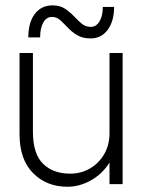

<svg xmlns="http://www.w3.org/2000/svg" viewBox="-20 -702 542 732"><path d="M180.5 -681.5Q137.5 -681.5 112.8 -649Q88 -616.5 88 -559.5H133Q133 -595 145 -616.2Q157 -637.5 178.5 -637.5Q196 -637.5 209.8 -625Q223.5 -612.5 238.5 -596.5Q253.5 -580.5 274.2 -568Q295 -555.5 326 -555.5Q366 -555.5 390.5 -588.2Q415 -621 415 -675.5H372Q372 -641 359.2 -620.2Q346.5 -599.5 326 -599.5Q306 -599.5 291.2 -612Q276.5 -624.5 261.5 -640.5Q246.5 -656.5 227.5 -669Q208.5 -681.5 180.5 -681.5ZM105.5 -200V-500H54.5V-190.5Q54.5 -94 106 -42Q157.5 10 237.5 10Q282.5 10 326 -14Q369.5 -38 397.8 -82.5Q426 -127 426 -188.5L397.5 -194.5Q397.5 -149.5 377.5 -114.8Q357.5 -80 323.5 -60Q289.5 -40 247 -40Q182.5 -40 144 -77.8Q105.5 -115.5 105.5 -200ZM447.5 0V-500H397.5V0Z"/></svg>

Font: Overused Grotesk Light
Style: Regular
Weight: 300
Designer: RandomMaerks
Version: Version 0.005